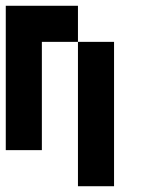

<svg xmlns="http://www.w3.org/2000/svg" viewBox="-20 -520 540 665"><path d="M125 0H0V-500H250V-375H125ZM375 125H250V-375H375Z"/></svg>

Font: Tiny5
Style: Regular
Weight: 400
Designer: Stefan Schmidt
Foundry: Made with Bits'n'Picas by Kreative Software
Version: Version 1.002; ttfautohint (v1.8.4.7-5d5b)